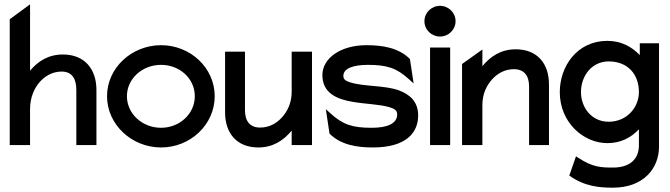

<svg xmlns="http://www.w3.org/2000/svg" viewBox="-20 -671 3098 888"><path d="M25 0H119V-166C119 -220 138 -262 163 -291C186 -317 220 -340 265 -340C313 -340 333 -307 333 -255V0H426V-255C426 -351 372 -419 271 -419C202 -419 154 -386 119 -344V-651L25 -582Z M475 -226C475 -95 589 11 725 11C861 11 973 -95 973 -226C973 -357 861 -462 725 -462C589 -462 475 -357 475 -226ZM567 -226C567 -307 638 -371 725 -371C812 -371 881 -307 881 -226C881 -145 811 -80 725 -80C638 -80 567 -145 567 -226Z M1021 -151C1021 -56 1074 11 1175 11C1244 11 1293 -23 1329 -67V0H1423V-432H1329V-246C1329 -195 1309 -155 1283 -127C1260 -102 1227 -81 1183 -81C1135 -81 1113 -112 1113 -161V-432H1021Z M1471 -324C1471 -239 1540 -212 1611 -200C1666 -190 1736 -189 1782 -175C1804 -168 1817 -161 1817 -142C1817 -99 1771 -80 1699 -80C1611 -80 1566 -94 1508 -147L1487 -166L1504 -53C1556 -1 1630 11 1705 11C1858 11 1914 -57 1914 -137C1914 -203 1873 -235 1825 -253C1760 -277 1662 -270 1600 -290C1579 -297 1568 -303 1568 -320C1568 -355 1615 -371 1681 -371C1769 -371 1814 -357 1872 -304L1893 -285L1876 -398C1824 -450 1750 -462 1675 -462C1553 -462 1471 -400 1471 -324Z M1943 -573C1943 -533 1976 -502 2015 -502C2054 -502 2087 -533 2087 -573C2087 -613 2054 -644 2015 -644C1976 -644 1943 -613 1943 -573ZM1969 0H2062V-451H1969Z M2117 0H2211V-186C2211 -237 2231 -277 2257 -305C2280 -330 2313 -351 2357 -351C2405 -351 2427 -320 2427 -271V0H2519V-281C2519 -376 2466 -443 2365 -443C2296 -443 2247 -409 2211 -365V-442L2117 -375Z M2569 -245C2569 -104 2679 -9 2789 -9C2853 -9 2900 -36 2935 -73V1C2935 67 2891 104 2815 104C2762 104 2721 103 2655 59L2644 52L2613 141C2684 192 2754 197 2815 197C2958 197 3028 106 3028 7V-471H2939V-416C2904 -453 2855 -482 2789 -482C2648 -482 2569 -363 2569 -245ZM2667 -245C2667 -321 2718 -387 2795 -387C2883 -387 2935 -328 2935 -245C2935 -176 2881 -108 2795 -108C2714 -108 2667 -176 2667 -245Z"/></svg>

Font: Charger Sport
Style: Bd
Weight: 700
Designer: Jasper
Foundry: Cannot Into Space Fonts
Version: Version 1.1